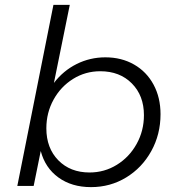

<svg xmlns="http://www.w3.org/2000/svg" viewBox="-20 -762 721 787"><path d="M638 -294Q638 -211 600 -142.5Q562 -74 497 -34.5Q432 5 353 5Q274 5 219.5 -34.5Q165 -74 147 -143L118 0H51L199 -742H266L201 -422Q239 -472 294 -499.5Q349 -527 412 -527Q478 -527 529.5 -497.5Q581 -468 609.5 -415Q638 -362 638 -294ZM170 -236Q170 -155 219 -105Q268 -55 347 -55Q408 -55 459 -86.5Q510 -118 540 -172Q570 -226 570 -290Q570 -370 520.5 -420Q471 -470 391 -470Q330 -470 279.5 -438.5Q229 -407 199.5 -353.5Q170 -300 170 -236Z"/></svg>

Font: Gontserrat Light
Style: Italic
Weight: 300
Italic angle: -11.3°
Designer: Julieta Ulanovsky
Foundry: Julieta Ulanovsky
Version: Version 6.001